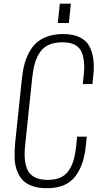

<svg xmlns="http://www.w3.org/2000/svg" viewBox="-20 -1002 529 1033"><path d="M291 -878.4 301.8 -982.4H361.3L350.6 -878.4ZM232.9 10.7Q186 10.7 152.1 -1.7Q118.2 -14.2 99.1 -36.1Q80.1 -58.1 69.6 -88.9Q59.1 -119.6 58.6 -156Q58.1 -192.4 61.5 -233.4L97.7 -576.7Q102.1 -620.6 111.3 -655.8Q120.6 -690.9 137.7 -722.2Q154.8 -753.4 179 -774.2Q203.1 -794.9 238.8 -806.9Q274.4 -818.8 320.3 -818.8Q372.1 -818.8 407 -802.5Q441.9 -786.1 459 -756.3Q476.1 -726.6 481.9 -684.6Q487.8 -642.6 481.4 -590.8L477.1 -549.8H425.3L429.7 -591.3Q435.1 -634.3 431.9 -668.2Q428.7 -702.1 417.2 -725.8Q405.8 -749.5 380.6 -762Q355.5 -774.4 316.4 -774.4Q273.4 -774.4 243.2 -761Q212.9 -747.6 194.8 -720.7Q176.8 -693.8 167.5 -661.4Q158.2 -628.9 153.3 -583L115.7 -224.6Q110.4 -179.7 113.8 -144.3Q117.2 -108.9 129.9 -84.5Q142.6 -60.1 169.7 -47.1Q196.8 -34.2 238.3 -34.2Q277.3 -34.2 305.4 -46.9Q333.5 -59.6 350.3 -85Q367.2 -110.4 376.2 -141.8Q385.3 -173.3 390.1 -217.8L395 -266.6H446.8L442.9 -226.6Q437.5 -171.9 424.6 -130.9Q411.6 -89.8 387.7 -56.6Q363.8 -23.4 325 -6.3Q286.1 10.7 232.9 10.7Z"/></svg>

Font: Oswald
Style: Extra-Light
Weight: 200
Designer: Vernon Adams
Foundry: Vernon Adams
Version: 3.0; ttfautohint (v0.94.23-7a4d-dirty) -l 8 -r 50 -G 200 -x 